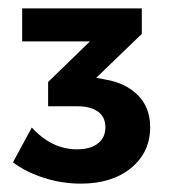

<svg xmlns="http://www.w3.org/2000/svg" viewBox="-20 -794 404 459"><path d="M339 -490Q339 -430 293.5 -392.5Q248 -355 173 -355Q128 -355 84.5 -369Q41 -383 11 -406L56 -489Q104 -437 164 -437Q196 -437 214 -451Q232 -465 232 -490Q232 -514 214.5 -527Q197 -540 164 -540H95V-598L195 -695H33V-774H319V-713L210 -608L231 -604Q280 -596 309.5 -566.5Q339 -537 339 -490Z"/></svg>

Font: Gontserrat SemiBold
Style: Regular
Weight: 600
Designer: Julieta Ulanovsky
Foundry: Julieta Ulanovsky
Version: Version 6.001